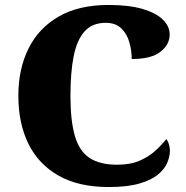

<svg xmlns="http://www.w3.org/2000/svg" viewBox="-20 -744 748 774"><path d="M418 10Q297 10 216 -36Q135 -82 94.5 -164.5Q54 -247 54 -358Q54 -466 95 -548.5Q136 -631 217 -677.5Q298 -724 417 -724Q500 -724 554.5 -708Q609 -692 636.5 -665Q664 -638 664 -605Q664 -564 626.5 -535Q589 -506 511 -506Q511 -540 501.5 -573.5Q492 -607 469 -629.5Q446 -652 406 -652Q352 -652 321 -617.5Q290 -583 277 -517.5Q264 -452 264 -358Q264 -257 282 -195.5Q300 -134 341.5 -107Q383 -80 452 -80Q506 -80 543.5 -96.5Q581 -113 607 -137Q633 -161 650 -183Q657 -176 661 -162Q665 -148 665 -137Q665 -114 654.5 -88.5Q644 -63 617 -40.5Q590 -18 541.5 -4Q493 10 418 10Z"/></svg>

Font: Noto Serif Kannada Black
Style: Regular
Weight: 900
Version: Version 2.003